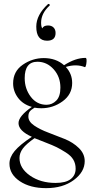

<svg xmlns="http://www.w3.org/2000/svg" viewBox="-20 -694 474 995"><path d="M224 -483Q168 -483 168 -556Q168 -617 229 -673Q233 -675 236.5 -671.5Q240 -668 237 -665Q193 -625 193 -576Q193 -556 199 -547Q206 -562 229 -562Q247 -562 257.5 -551.5Q268 -541 268 -523Q268 -483 224 -483ZM423 -394Q432 -394 427 -361Q424 -346 420 -346Q375 -364 321 -347Q354 -312 354 -264Q354 -205 304.5 -169Q255 -133 194 -133Q176 -133 159 -136Q139 -124 133 -114.5Q127 -105 127 -90Q127 -64 157 -43.5Q187 -23 230 -7Q273 9 316 26.5Q359 44 389 73.5Q419 103 419 141Q419 197 362.5 239Q306 281 219 281Q136 281 82.5 245Q29 209 29 154Q29 121 56 88.5Q83 56 145 15Q76 -16 76 -56Q76 -92 145 -140Q99 -153 73.5 -187Q48 -221 48 -262Q48 -324 98 -358.5Q148 -393 207 -393Q270 -393 312 -356Q371 -394 423 -394ZM221 -151Q250 -151 271.5 -172.5Q293 -194 293 -240Q293 -296 258 -335Q223 -374 174 -374Q108 -374 108 -289Q108 -234 139.5 -192.5Q171 -151 221 -151ZM372 180Q372 154 360 133.5Q348 113 321 96Q294 79 274 69Q254 59 213.5 43.5Q173 28 159 22Q116 52 98.5 75.5Q81 99 81 125Q81 178 135.5 216Q190 254 268 254Q321 254 346.5 234Q372 214 372 180Z"/></svg>

Font: Cormorant
Style: Regular
Weight: 400
Designer: Christian Thalmann (Catharsis Fonts)
Version: Version 1.000;PS 001.000;hotconv 1.0.70;makeotf.lib2.5.58329